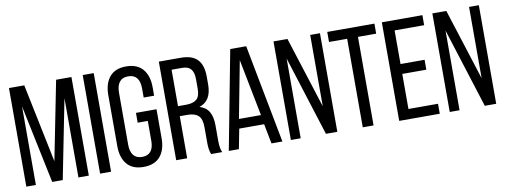

<svg xmlns="http://www.w3.org/2000/svg" viewBox="-59 -1021 3534 1343"><g transform="rotate(-10 1708.0 -350.0)"><path d="M39.1 0V-700.2H147.9L263.2 -141.1L374 -700.2H482.9V0H409.2V-563L297.9 -1H223.1L106.9 -558.1V0Z M563 0V-700.2H641.1V0Z M714.8 -168.9V-530.8Q714.8 -612.8 754.2 -659.9Q793.5 -707 871.6 -707Q950.2 -707 990 -659.9Q1029.8 -612.8 1029.8 -530.8V-471.2H955.6V-535.2Q955.6 -636.2 873.5 -636.2Q832.5 -636.2 812 -609.9Q791.5 -583.5 791.5 -535.2V-165Q791.5 -116.7 812 -90.3Q832.5 -64 873.5 -64Q955.6 -64 955.6 -165V-305.2H883.8V-375H1029.8V-168.9Q1029.8 -86.9 990 -40Q950.2 6.8 871.6 6.8Q793.5 6.8 754.2 -40Q714.8 -86.9 714.8 -168.9Z M1103.5 0V-700.2H1259.3Q1340.3 -700.2 1377.9 -659.9Q1415.5 -619.6 1415.5 -540V-482.9Q1415.5 -366.2 1328.6 -338.9Q1375 -325.2 1395.8 -288.3Q1416.5 -251.5 1416.5 -192.9V-84Q1416.5 -25.9 1430.7 0H1351.6Q1338.4 -30.3 1338.4 -85V-194.8Q1338.4 -252 1313 -275.4Q1287.6 -298.8 1236.3 -298.8H1181.6V0ZM1181.6 -370.1H1239.3Q1289.1 -370.1 1313.7 -390.9Q1338.4 -411.6 1338.4 -465.8V-533.2Q1338.4 -581.5 1319.1 -605.2Q1299.8 -628.9 1257.3 -628.9H1181.6Z M1477.1 0 1610.8 -700.2H1724.1L1857.9 0H1780.3L1752.9 -141.1H1576.2L1548.8 0ZM1585.9 -208H1742.2L1663.1 -611.8Z M1918 0V-700.2H2017.1L2178.7 -193.8V-700.2H2248V0H2167L1987.8 -565.9V0Z M2299.8 -628.9V-700.2H2634.8V-628.9H2505.4V0H2428.7V-628.9Z M2687.5 0V-700.2H2975.6V-628.9H2765.6V-390.1H2936.5V-319.8H2765.6V-70.8H2975.6V0Z M3046.4 0V-700.2H3145.5L3307.1 -193.8V-700.2H3376.5V0H3295.4L3116.2 -565.9V0Z"/></g></svg>

Font: Bebas Neue Regular
Style: Regular
Weight: 400
Designer: Ryoichi Tsunekawa
Foundry: Ryoichi Tsunekawa
Version: Version 001.003